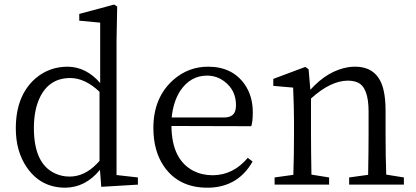

<svg xmlns="http://www.w3.org/2000/svg" viewBox="-20 -827 1862 860"><path d="M425.8 -106.4V-416Q360.4 -477.5 294.9 -477.5Q200.2 -477.5 158.2 -389.6Q131.8 -334 131.8 -253.9Q131.8 -92.8 227.5 -49.8Q256.8 -36.1 292 -36.1Q358.4 -36.1 414.1 -93.8Q419.9 -100.6 425.8 -106.4ZM502 -43 597.7 -32.2V0L433.6 9.8L427.7 -66.4Q363.3 12.7 272.5 13.7Q162.1 13.7 99.6 -78.1Q50.8 -149.4 50.8 -252Q50.8 -398.4 138.7 -475.6Q200.2 -528.3 283.2 -528.3Q366.2 -527.3 428.7 -455.1V-725.6L335 -734.4V-764.6L491.2 -806.6L504.9 -797.9L502 -644.5Z M749 -300.8H983.4Q1032.2 -300.8 1036.1 -342.8Q1037.1 -348.6 1037.1 -355.5Q1037.1 -422.9 985.4 -461.9Q951.2 -488.3 907.2 -488.3Q833 -488.3 787.1 -419.9Q755.9 -371.1 749 -300.8ZM1105.5 -261.7 748 -262.7Q749 -112.3 846.7 -61.5Q885.7 -42 933.6 -42Q1025.4 -43 1089.8 -120.1L1111.3 -103.5Q1047.9 8.8 918.9 13.7Q913.1 13.7 908.2 13.7Q781.2 13.7 714.8 -81.1Q667 -150.4 667 -253.9Q667 -389.6 755.9 -468.8Q823.2 -528.3 912.1 -528.3Q1019.5 -528.3 1075.2 -450.2Q1112.3 -397.5 1112.3 -324.2Q1112.3 -282.2 1105.5 -261.7Z M1710 -44.9 1789.1 -32.2V0H1543.9V-32.2L1628.9 -43.9Q1630.9 -153.3 1630.9 -227.5V-328.1Q1630.9 -436.5 1581.1 -458Q1562.5 -465.8 1537.1 -465.8Q1460 -464.8 1373 -385.7V-227.5Q1373 -154.3 1375 -44.9L1454.1 -32.2V0H1210V-32.2L1293.9 -43.9Q1296.9 -127.9 1296.9 -227.5V-283.2Q1296.9 -341.8 1293 -434.6L1204.1 -442.4V-473.6L1347.7 -527.3L1362.3 -516.6L1370.1 -424.8Q1448.2 -511.7 1542 -526.4Q1556.6 -528.3 1570.3 -528.3Q1673.8 -528.3 1698.2 -422.9Q1707 -384.8 1707 -332V-227.5Q1707 -127 1710 -44.9Z"/></svg>

Font: GenYoMin JP Regular
Style: Regular
Weight: 400
Version: Version 1.001;PS 1;hotconv 16.6.51;makeotf.lib2.5.65220 DEVE